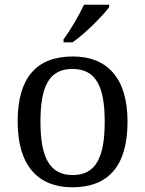

<svg xmlns="http://www.w3.org/2000/svg" viewBox="-20 -786 617 816"><path d="M250 -619V-606H288C341 -642 419 -721 444 -756V-766H337C316 -721 279 -657 250 -619ZM287 10C441 10 522 -81 522 -269C522 -456 434 -546 290 -546C135 -546 55 -456 55 -269C55 -81 143 10 287 10ZM289 -42C189 -42 152 -120 152 -269C152 -418 188 -493 288 -493C388 -493 425 -418 425 -269C425 -120 389 -42 289 -42Z"/></svg>

Font: Noto Fangsong KSS Vertical
Style: Regular
Weight: 400
Designer: LIU Zhao, ZHANG Congyu, Kushim JIANG
Foundry: Guyu Beijing Co. Ltd.
Version: Version 1.000;November 16, 2022;FontCreator 11.5.0.2427 64-b